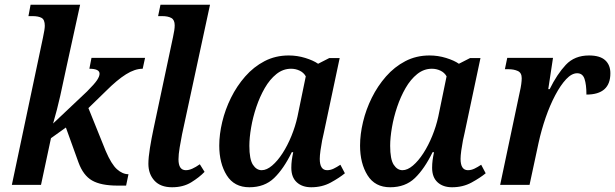

<svg xmlns="http://www.w3.org/2000/svg" viewBox="-20 -780 2595 810"><path d="M476 3Q406 3 368.5 -18.5Q331 -40 311 -95L258 -242L195 -197L153 0H30L161 -620Q169 -657 169 -671Q169 -697 155.5 -704.5Q142 -712 117 -712H100L109 -760H318L261 -500Q247 -433 234 -375Q221 -317 204 -259L347 -394Q379 -426 389.5 -442Q400 -458 400 -469Q400 -490 357 -490L366 -536H592L582 -490Q549 -490 511.5 -466.5Q474 -443 427 -396L353 -324L426 -143Q450 -87 473.5 -66Q497 -45 522 -45L512 3Z M706 10Q657 10 631.5 -18Q606 -46 606 -89Q606 -115 612.5 -155.5Q619 -196 628 -238L710 -624Q717 -655 717 -673Q717 -696 703 -704Q689 -712 664 -712H647L657 -760H866L748 -213Q743 -188 738 -158Q733 -128 733 -108Q733 -62 764 -62Q777 -62 791.5 -68.5Q806 -75 823 -87L843 -55Q821 -32 787 -11Q753 10 706 10Z M1032 10Q968 10 936.5 -40.5Q905 -91 905 -166Q905 -213 917.5 -265.5Q930 -318 954.5 -367.5Q979 -417 1014.5 -457.5Q1050 -498 1096 -522Q1142 -546 1198 -546Q1234 -546 1268 -535.5Q1302 -525 1322 -511L1369 -535H1413L1346 -219Q1343 -208 1339 -187.5Q1335 -167 1332 -145Q1329 -123 1329 -110Q1329 -62 1360 -62Q1374 -62 1387.5 -68.5Q1401 -75 1416 -85L1435 -49Q1412 -30 1375.5 -10Q1339 10 1293 10Q1255 10 1232 -11Q1209 -32 1209 -72Q1209 -89 1211 -104Q1213 -119 1217 -138H1211Q1177 -68 1136.5 -29Q1096 10 1032 10ZM1084 -62Q1105 -62 1128 -81.5Q1151 -101 1172 -133.5Q1193 -166 1209.5 -206.5Q1226 -247 1235 -288L1270 -458Q1261 -474 1244 -482Q1227 -490 1208 -490Q1174 -490 1146 -467.5Q1118 -445 1097 -408.5Q1076 -372 1061.5 -329Q1047 -286 1039.5 -242.5Q1032 -199 1032 -165Q1032 -108 1047 -85Q1062 -62 1084 -62Z M1626 10Q1562 10 1530.5 -40.5Q1499 -91 1499 -166Q1499 -213 1511.5 -265.5Q1524 -318 1548.5 -367.5Q1573 -417 1608.5 -457.5Q1644 -498 1690 -522Q1736 -546 1792 -546Q1828 -546 1862 -535.5Q1896 -525 1916 -511L1963 -535H2007L1940 -219Q1937 -208 1933 -187.5Q1929 -167 1926 -145Q1923 -123 1923 -110Q1923 -62 1954 -62Q1968 -62 1981.5 -68.5Q1995 -75 2010 -85L2029 -49Q2006 -30 1969.5 -10Q1933 10 1887 10Q1849 10 1826 -11Q1803 -32 1803 -72Q1803 -89 1805 -104Q1807 -119 1811 -138H1805Q1771 -68 1730.5 -29Q1690 10 1626 10ZM1678 -62Q1699 -62 1722 -81.5Q1745 -101 1766 -133.5Q1787 -166 1803.5 -206.5Q1820 -247 1829 -288L1864 -458Q1855 -474 1838 -482Q1821 -490 1802 -490Q1768 -490 1740 -467.5Q1712 -445 1691 -408.5Q1670 -372 1655.5 -329Q1641 -286 1633.5 -242.5Q1626 -199 1626 -165Q1626 -108 1641 -85Q1656 -62 1678 -62Z M2173 -393Q2177 -410 2179 -425Q2181 -440 2181 -450Q2181 -473 2164.5 -480.5Q2148 -488 2125 -488H2110L2120 -536H2313L2293 -404H2299Q2330 -467 2367 -506.5Q2404 -546 2465 -546Q2511 -546 2533 -526Q2555 -506 2555 -471Q2555 -381 2454 -381Q2454 -423 2446 -447Q2438 -471 2415 -471Q2392 -471 2368.5 -446Q2345 -421 2322.5 -378.5Q2300 -336 2282 -284Q2264 -232 2252 -177L2214 0H2090Z"/></svg>

Font: Noto Serif SemiCondensed SemiBold
Style: Italic
Weight: 600
Width: 4
Italic angle: -12°
Designer: Monotype Design Team
Foundry: Monotype Imaging Inc.
Version: Version 2.014; ttfautohint (v1.8.4.7-5d5b)